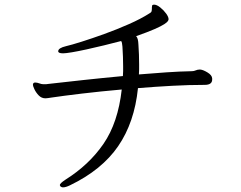

<svg xmlns="http://www.w3.org/2000/svg" viewBox="-20 -753 1040 828"><path d="M895 -410Q895 -387 863 -387Q796 -387 722.5 -383Q649 -379 575 -373Q560 -225 489.5 -122.5Q419 -20 282 46Q274 50 266 52.5Q258 55 252 55Q245 55 240 50Q238 46 238 45Q238 38 262 22Q364 -42 426.5 -133Q489 -224 505 -367Q414 -359 334 -349.5Q254 -340 200 -332Q193 -331 187 -330Q181 -329 176 -329Q159 -329 147 -341.5Q135 -354 128.5 -368Q122 -382 122 -387Q122 -396 130 -397H133Q140 -397 149.5 -393.5Q159 -390 165 -390H172Q176 -390 180 -390Q184 -390 188 -391Q258 -399 341 -408Q424 -417 510 -425Q511 -436 511 -446.5Q511 -457 511 -468Q511 -507 508 -552Q507 -560 506 -567Q505 -574 502 -576Q468 -567 429 -557.5Q390 -548 353.5 -540Q317 -532 290 -527.5Q263 -523 252 -523Q231 -523 231 -532Q231 -546 265 -554Q287 -559 331.5 -573Q376 -587 430 -606.5Q484 -626 536 -649Q588 -672 624 -695Q632 -699 633.5 -704Q635 -709 635 -716V-721Q635 -731 639 -732Q641 -733 644 -733Q656 -733 671 -721Q686 -709 696.5 -694.5Q707 -680 707 -670Q707 -667 704 -662Q701 -657 688 -648.5Q675 -640 646.5 -627.5Q618 -615 567 -597Q576 -589 577 -560Q580 -517 580 -476Q580 -465 580 -454Q580 -443 579 -432Q639 -437 697 -441Q755 -445 808 -446Q816 -446 824 -449.5Q832 -453 840 -453H844Q856 -452 875 -440.5Q894 -429 895 -415Z"/></svg>

Font: QiushuiShotai Bright
Style: Regular
Weight: 400
Designer: Christian Thalmann (Catharsis Fonts)
Version: Version 1.250;